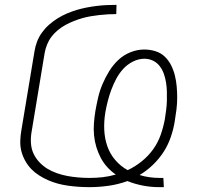

<svg xmlns="http://www.w3.org/2000/svg" viewBox="-20 -763 840 791"><path d="M636 8Q601 8 568 1.5Q535 -5 505 -17Q466 -3 426.5 2.5Q387 8 349 8Q326 8 304 6.5Q282 5 260.5 2Q239 -1 218.5 -6.5Q198 -12 178.5 -20.5Q159 -29 141 -40.5Q123 -52 109 -66.5Q95 -81 84.5 -99.5Q74 -118 68.5 -138.5Q63 -159 63.5 -181Q64 -203 68 -226L122 -551Q125 -571 132.5 -591Q140 -611 153 -629Q166 -647 182.5 -661.5Q199 -676 217.5 -687.5Q236 -699 256 -707.5Q276 -716 296 -722Q316 -728 337 -732Q358 -736 378 -738.5Q398 -741 419 -742Q440 -743 460 -743L459 -705Q442 -705 424.5 -704Q407 -703 389 -701Q371 -699 353.5 -696Q336 -693 318.5 -688Q301 -683 283.5 -676Q266 -669 249.5 -660Q233 -651 218 -638.5Q203 -626 192 -611.5Q181 -597 174 -579.5Q167 -562 164 -545L110 -219Q106 -196 107.5 -173Q109 -150 118 -130.5Q127 -111 142 -95Q157 -79 175 -68Q193 -57 214.5 -49.5Q236 -42 257.5 -38Q279 -34 302.5 -32Q326 -30 349 -30Q376 -30 403 -33Q430 -36 457 -44Q438 -57 422 -74.5Q406 -92 395 -113Q384 -134 377 -157Q370 -180 367.5 -205Q365 -230 367 -255.5Q369 -281 373 -306Q378 -334 384.5 -362Q391 -390 402.5 -417Q414 -444 430 -470Q446 -496 468 -516.5Q490 -537 518 -548Q546 -559 574 -559Q598 -559 620.5 -552Q643 -545 659 -529.5Q675 -514 685 -494Q695 -474 700.5 -452Q706 -430 708 -406.5Q710 -383 710 -359.5Q710 -336 707 -312Q704 -288 700 -264Q695 -232 684 -199.5Q673 -167 654.5 -138Q636 -109 610 -84Q584 -59 555 -42Q574 -36 595 -33Q616 -30 637 -30H653L655 8ZM506 -62Q536 -76 563.5 -98Q591 -120 611 -148Q631 -176 642 -207.5Q653 -239 659 -271Q662 -290 664.5 -309.5Q667 -329 667.5 -348Q668 -367 667.5 -386Q667 -405 664 -423.5Q661 -442 655 -459Q649 -476 638 -490.5Q627 -505 610.5 -513Q594 -521 575 -521Q551 -521 528 -509.5Q505 -498 488 -479.5Q471 -461 459 -438.5Q447 -416 438.5 -393Q430 -370 424 -346.5Q418 -323 414 -300Q408 -264 409.5 -228.5Q411 -193 422 -161Q433 -129 455 -103.5Q477 -78 506 -62Z"/></svg>

Font: Iosevka Aile XLt Obl
Style: Regular
Weight: 200
Italic angle: -9°
Designer: Belleve Invis
Foundry: Belleve Invis
Version: Version 31.1.0; ttfautohint (v1.8.4)